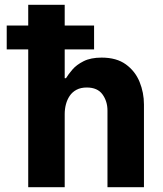

<svg xmlns="http://www.w3.org/2000/svg" viewBox="-20 -780 678 800"><path d="M372 -574.2H8V-673.6H372ZM249.6 0H97.6V-530H249.6V-454.2H255Q264.4 -469.8 281.5 -489.9Q298.6 -510 328.4 -525Q358.2 -540 403.4 -540Q465.6 -540 504.5 -511.7Q543.4 -483.4 561.6 -438.7Q579.8 -394 579.8 -344.6V0H427.8V-319.4Q427.8 -358 407 -386.7Q386.2 -415.4 341.6 -415.4Q316.6 -415.4 298.9 -406Q281.2 -396.6 270.5 -380.7Q259.8 -364.8 254.7 -345.3Q249.6 -325.8 249.6 -305ZM249.6 0H97.6V-760H249.6Z"/></svg>

Font: Be Vietnam Pro Variable Thin
Style: Regular
Weight: 100
Designer: Lam Bao, Tony Le, Vietanh Nguyen
Foundry: Yellow Type Foundry
Version: Version 1.002